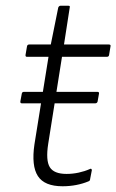

<svg xmlns="http://www.w3.org/2000/svg" viewBox="-20 -638 405 669"><path d="M56 -278Q50 -278 51 -285L56 -312Q57 -318 64 -318H130H176H319Q326 -318 325 -312L320 -284Q318 -278 312 -278ZM198 11Q135 11 112 -24.5Q89 -60 100 -135L149 -440H74Q68 -440 69 -447L74 -476Q75 -483 82 -483H157L183 -612Q186 -618 191 -618H218Q225 -618 223 -612L203 -483H359Q367 -483 365 -476L360 -446Q359 -440 352 -440H196L148 -137Q139 -79 153.5 -55.5Q168 -32 212 -32Q233 -32 254 -36.5Q275 -41 293 -49Q296 -51 298 -49.5Q300 -48 300 -45L294 -14Q294 -8 288 -6Q269 2 246 6.5Q223 11 198 11Z"/></svg>

Font: Sofia Sans Semi Condensed Light
Style: Italic
Weight: 300
Italic angle: -9°
Version: Version 4.100